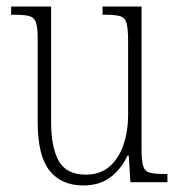

<svg xmlns="http://www.w3.org/2000/svg" viewBox="-20 -556 550 586"><path d="M234 10Q167 10 131 -35.5Q95 -81 95 -184V-439Q95 -473 89.5 -488Q84 -503 69 -507Q54 -511 23 -511H14V-536H136V-184Q136 -106 159.5 -64.5Q183 -23 242 -23Q286 -23 314.5 -48Q343 -73 357 -114.5Q371 -156 371 -205V-429Q371 -467 366.5 -484.5Q362 -502 347 -506.5Q332 -511 300 -511H293V-536H412V-101Q412 -65 417 -49Q422 -33 437 -29Q452 -25 481 -25H491V0H378L373 -81H369Q350 -40 317 -15Q284 10 234 10Z"/></svg>

Font: Noto Serif Bengali Condensed ExtraLight
Style: Regular
Weight: 200
Width: 3
Designer: Juan Bruce, Universal Thirst, Indian Type Foundry and the Monotype Design Team.
Foundry: Monotype Imaging Inc.
Version: Version 2.003; ttfautohint (v1.8.4.7-5d5b)